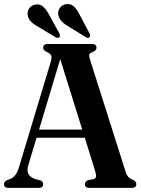

<svg xmlns="http://www.w3.org/2000/svg" viewBox="-20 -914 686 934"><path d="M190 -18.5Q190 0 169.5 0H20Q-0.5 0 -0.5 -18.5Q-0.5 -29 13 -37L30 -43.5Q43.5 -49 54.5 -62.5Q65.5 -76 74.5 -108L227 -613.5Q233 -633.5 228.8 -643.8Q224.5 -654 210 -660Q200 -665 195 -669.5Q190 -674 190 -681.5Q190 -700 211.5 -700H428Q449.5 -700 449.5 -681.5Q449.5 -668.5 430 -660.5Q417.5 -656.5 414.8 -650Q412 -643.5 417 -627L588.5 -86.5Q595 -63.5 603.8 -53.8Q612.5 -44 627 -39Q643 -31.5 643 -18.5Q643 0 622 0H414Q393 0 393 -18.5Q393 -31 409 -37.5L434 -42.5Q444.5 -45 446.8 -53.5Q449 -62 443 -81.5L392.5 -244H158L118.5 -113.5Q109 -82 119.2 -66Q129.5 -50 153 -42.5L175 -37Q190 -31.5 190 -18.5ZM170 -283.5H380L273 -626.5ZM369 -839.5 415 -752.5Q421 -739.5 415.5 -733Q408.5 -726 397 -733.5L313.5 -785Q292.5 -797 279 -811.2Q265.5 -825.5 263 -845.5Q261.5 -863.5 273 -877.8Q284.5 -892 303.5 -894Q325 -896.5 340.5 -881.5Q356 -866.5 369 -839.5ZM220.5 -839.5 268 -753Q274.5 -740 269.5 -733.5Q262.5 -726.5 250.5 -733L166.5 -783Q145 -795 131 -808.5Q117 -822 114.5 -842Q112 -860 123.2 -874.8Q134.5 -889.5 153.5 -892Q175 -895.5 190.8 -880.8Q206.5 -866 220.5 -839.5Z"/></svg>

Font: Fraunces 144pt S050 SemiBold
Style: Regular
Weight: 600
Version: Version 1.000; ttfautohint (v1.8.3)